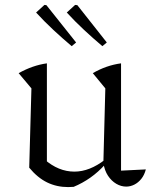

<svg xmlns="http://www.w3.org/2000/svg" viewBox="-20 -754 620 782"><path d="M473 -59 574 -64Q568 -41 555.5 -25.5Q543 -10 527 -2Q511 6 494 6Q473 6 453.5 -5.5Q434 -17 420 -38Q406 -59 401 -90L409 -394L358 -456Q413 -488 473 -496ZM280 7Q274 7 268.5 7.5Q263 8 258 8Q211 8 172 -11Q133 -30 99 -71L161 -105Q218 -55 283 -55Q345 -55 408 -104L409 -85Q380 -53 348 -30.5Q316 -8 280 7ZM99 -71 108 -394 56 -456Q113 -488 171 -496V-85ZM272 -566Q234 -598 197.5 -632Q161 -666 127 -703L161 -734L169 -733L290 -581ZM397 -566Q359 -598 322.5 -632Q286 -666 252 -703L286 -734L295 -733L415 -581Z"/></svg>

Font: Piazzolla Thin Light
Style: Regular
Weight: 300
Version: Version 2.005